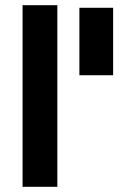

<svg xmlns="http://www.w3.org/2000/svg" viewBox="-20 -720 527 740"><path d="M67 0V-700H201V0ZM416 -690V-430H286V-690Z"/></svg>

Font: TitilliumText22L Xb
Style: Bold
Weight: 400
Designer: Campivisivi
Foundry: Campivisivi
Version: 1.000